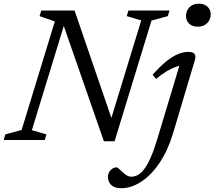

<svg xmlns="http://www.w3.org/2000/svg" viewBox="-36 -738 1131 1012"><path d="M560 -90.5 542.5 -88.5 708.5 -630.5 632 -653 641 -682.5H857.5L848.5 -653L762.5 -629.5L568 6.5H511.5L290 -630.5L306 -620L132 -52L209 -29.5L200 0H-16.5L-8 -29.5L78 -53L253 -625L172.5 -653L181.5 -682.5H357ZM944.5 -653.5Q944.5 -672 952.8 -686.8Q961 -701.5 976.2 -710Q991.5 -718.5 1012.5 -718.5Q1041.5 -718.5 1058 -702.5Q1074.5 -686.5 1074.5 -662.5Q1074.5 -644 1066 -629.2Q1057.5 -614.5 1042.5 -606Q1027.5 -597.5 1006.5 -597.5Q977 -597.5 960.8 -613.5Q944.5 -629.5 944.5 -653.5ZM876.5 -36.5Q848.5 56.5 804.2 121.5Q760 186.5 707.5 220.2Q655 254 603.5 254Q567.5 254 550.2 237Q533 220 533 195.5Q533 173 547.2 158.5Q561.5 144 578 144Q581.5 144 589.2 150.2Q597 156.5 610 169Q623 181.5 634 187.5Q645 193.5 654.5 193.5Q672 193.5 688.8 185.2Q705.5 177 722.5 155.5Q739.5 134 757.2 94.5Q775 55 794 -8L915 -410L931 -392.5Q914 -393.5 891.5 -385.8Q869 -378 842.2 -362.2Q815.5 -346.5 786.5 -322L768.5 -344Q808 -388.5 840.8 -414.8Q873.5 -441 902 -452.8Q930.5 -464.5 955.5 -464.5Q972 -464.5 981.2 -460Q990.5 -455.5 993 -445.5Q995.5 -435.5 990.5 -419Z"/></svg>

Font: Newsreader 14pt
Style: Italic
Weight: 400
Italic angle: -17°
Designer: Hugues Gentile
Foundry: Production Type
Version: Version 1.003